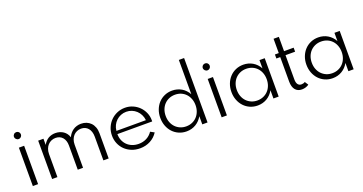

<svg xmlns="http://www.w3.org/2000/svg" viewBox="-39 -1479 4142 2189"><g transform="rotate(-20 2032.0 -384.0)"><path d="M118.6 -558.6Q127.3 -558.6 135 -562Q142.7 -565.5 148.4 -571.1Q154.1 -576.8 157.3 -584.5Q160.5 -592.3 160.5 -600.9Q160.5 -609.5 157.3 -617.3Q154.1 -625 148.4 -630.7Q142.7 -636.4 135 -639.5Q127.3 -642.7 118.6 -642.7Q110 -642.7 102.3 -639.5Q94.5 -636.4 88.9 -630.7Q83.2 -625 79.8 -617.3Q76.4 -609.5 76.4 -600.9Q76.4 -592.3 79.8 -584.5Q83.2 -576.8 88.9 -571.1Q94.5 -565.5 102.3 -562Q110 -558.6 118.6 -558.6ZM150.5 0V-465.5H86.8V0Z M320.9 -465.5V0H385V-280Q385 -313.6 395.2 -340.9Q405.5 -368.2 423.2 -387.3Q440.9 -406.4 465 -416.8Q489.1 -427.3 516.4 -427.3Q542.7 -427.3 564.1 -418Q585.5 -408.6 600.5 -391.4Q615.5 -374.1 623.6 -349.5Q631.8 -325 631.8 -294.5V0H695.9V-280Q695.9 -313.6 705.9 -340.9Q715.9 -368.2 733.4 -387.3Q750.9 -406.4 774.8 -416.8Q798.6 -427.3 826.4 -427.3Q852.7 -427.3 874.1 -417.7Q895.5 -408.2 910.7 -390.2Q925.9 -372.3 934.3 -346.4Q942.7 -320.5 942.7 -287.7V0H1006.8V-305.9Q1006.8 -347.3 994.5 -379.5Q982.3 -411.8 960.5 -434.1Q938.6 -456.4 908.9 -468.2Q879.1 -480 844.1 -480Q816.4 -480 791.8 -472.5Q767.3 -465 747.3 -451.4Q727.3 -437.7 711.4 -418.2Q695.5 -398.6 684.5 -374.5Q677.3 -399.1 663 -418.6Q648.6 -438.2 628.9 -451.8Q609.1 -465.5 584.5 -472.7Q560 -480 532.3 -480Q508.6 -480 487 -474.3Q465.5 -468.6 446.8 -457.5Q428.2 -446.4 412.7 -429.5Q397.3 -412.7 385 -390.5V-465.5Z M1385 14.5Q1419.5 14.5 1451.4 6.8Q1483.2 -0.9 1510.9 -15.7Q1538.6 -30.5 1561.6 -51.6Q1584.5 -72.7 1601.4 -99.5L1554.5 -125Q1540.5 -104.1 1522.5 -88Q1504.5 -71.8 1483.4 -60.9Q1462.3 -50 1438.2 -44.3Q1414.1 -38.6 1387.7 -38.6Q1345.5 -38.6 1310 -52.5Q1274.5 -66.4 1249.1 -91.4Q1223.6 -116.4 1209.3 -150.9Q1195 -185.5 1195 -226.8H1617.3Q1617.7 -230.5 1617.7 -234.1Q1617.7 -237.7 1617.7 -242.3Q1617.7 -290 1599.3 -333Q1580.9 -375.9 1548.4 -408.6Q1515.9 -441.4 1472 -460.7Q1428.2 -480 1376.8 -480Q1326.4 -480 1281.6 -460.9Q1236.8 -441.8 1203.4 -408.4Q1170 -375 1150.5 -329.3Q1130.9 -283.6 1130.9 -230.5Q1130.9 -178.6 1149.8 -133.9Q1168.6 -89.1 1202.5 -56.1Q1236.4 -23.2 1283 -4.3Q1329.5 14.5 1385 14.5ZM1197.3 -265Q1200.5 -300.9 1215.5 -331.4Q1230.5 -361.8 1254.3 -384.1Q1278.2 -406.4 1309.3 -419.1Q1340.5 -431.8 1375.9 -431.8Q1410.9 -431.8 1442 -419.3Q1473.2 -406.8 1497 -384.5Q1520.9 -362.3 1536.1 -331.8Q1551.4 -301.4 1555 -265Z M1783.2 -232.7Q1783.2 -274.5 1796.6 -309.8Q1810 -345 1834.3 -370.5Q1858.6 -395.9 1891.8 -410.2Q1925 -424.5 1964.5 -424.5Q2004.1 -424.5 2037.3 -410.5Q2070.5 -396.4 2094.5 -370.9Q2118.6 -345.5 2132 -310.2Q2145.5 -275 2145.5 -232.7Q2145.5 -190.9 2132 -155.7Q2118.6 -120.5 2094.5 -95Q2070.5 -69.5 2037.3 -55.2Q2004.1 -40.9 1964.5 -40.9Q1925 -40.9 1891.8 -55.2Q1858.6 -69.5 1834.3 -95Q1810 -120.5 1796.6 -155.7Q1783.2 -190.9 1783.2 -232.7ZM1717.7 -232.7Q1717.7 -179.5 1735.2 -134.1Q1752.7 -88.6 1783.6 -55.7Q1814.5 -22.7 1857 -4.1Q1899.5 14.5 1949.5 14.5Q1980.5 14.5 2009.1 6.8Q2037.7 -0.9 2062.5 -15.7Q2087.3 -30.5 2107.5 -51.6Q2127.7 -72.7 2142.7 -99.5V0H2206.4V-781.8H2142.7V-365.9Q2127.7 -392.7 2107.5 -414.1Q2087.3 -435.5 2062.5 -450Q2037.7 -464.5 2009.1 -472.3Q1980.5 -480 1949.5 -480Q1899.5 -480 1857 -461.4Q1814.5 -442.7 1783.6 -409.8Q1752.7 -376.8 1735.2 -331.4Q1717.7 -285.9 1717.7 -232.7Z M2409.5 -558.6Q2418.2 -558.6 2425.9 -562Q2433.6 -565.5 2439.3 -571.1Q2445 -576.8 2448.2 -584.5Q2451.4 -592.3 2451.4 -600.9Q2451.4 -609.5 2448.2 -617.3Q2445 -625 2439.3 -630.7Q2433.6 -636.4 2425.9 -639.5Q2418.2 -642.7 2409.5 -642.7Q2400.9 -642.7 2393.2 -639.5Q2385.5 -636.4 2379.8 -630.7Q2374.1 -625 2370.7 -617.3Q2367.3 -609.5 2367.3 -600.9Q2367.3 -592.3 2370.7 -584.5Q2374.1 -576.8 2379.8 -571.1Q2385.5 -565.5 2393.2 -562Q2400.9 -558.6 2409.5 -558.6ZM2441.4 0V-465.5H2377.7V0Z M2646.4 -232.7Q2646.4 -274.5 2659.8 -309.8Q2673.2 -345 2697.5 -370.5Q2721.8 -395.9 2755 -410.2Q2788.2 -424.5 2827.7 -424.5Q2867.3 -424.5 2900.7 -410.5Q2934.1 -396.4 2958.2 -370.9Q2982.3 -345.5 2995.7 -310.2Q3009.1 -275 3009.1 -232.7Q3009.1 -190.9 2995.7 -155.7Q2982.3 -120.5 2958.2 -95Q2934.1 -69.5 2900.7 -55.2Q2867.3 -40.9 2827.7 -40.9Q2788.2 -40.9 2755 -55.2Q2721.8 -69.5 2697.5 -95Q2673.2 -120.5 2659.8 -155.7Q2646.4 -190.9 2646.4 -232.7ZM2580.9 -232.7Q2580.9 -179.5 2598.4 -134.3Q2615.9 -89.1 2646.8 -55.9Q2677.7 -22.7 2720.2 -4.1Q2762.7 14.5 2812.7 14.5Q2843.6 14.5 2872.3 6.8Q2900.9 -0.9 2925.7 -15.7Q2950.5 -30.5 2970.7 -51.6Q2990.9 -72.7 3005.9 -100V0H3069.5V-465.5H3005.9V-365.5Q2990.9 -392.7 2970.7 -413.9Q2950.5 -435 2925.7 -449.8Q2900.9 -464.5 2872.3 -472.3Q2843.6 -480 2812.7 -480Q2762.7 -480 2720.2 -461.4Q2677.7 -442.7 2646.8 -409.5Q2615.9 -376.4 2598.4 -331.1Q2580.9 -285.9 2580.9 -232.7Z M3348.2 14.5Q3372.7 14.5 3395.7 7Q3418.6 -0.5 3433.2 -12.3L3405.9 -54.5Q3396.8 -48.2 3385.5 -45Q3374.1 -41.8 3362.3 -41.8Q3334.1 -41.8 3319.1 -62.3Q3304.1 -82.7 3304.1 -121.8V-416.8H3420.5V-465.5H3304.1V-639.1H3240V-465.5H3193.2V-416.8H3240V-118.6Q3240 -86.8 3247.3 -62Q3254.5 -37.3 3268.4 -20.2Q3282.3 -3.2 3302.5 5.7Q3322.7 14.5 3348.2 14.5Z M3555.9 -232.7Q3555.9 -274.5 3569.3 -309.8Q3582.7 -345 3607 -370.5Q3631.4 -395.9 3664.5 -410.2Q3697.7 -424.5 3737.3 -424.5Q3776.8 -424.5 3810.2 -410.5Q3843.6 -396.4 3867.7 -370.9Q3891.8 -345.5 3905.2 -310.2Q3918.6 -275 3918.6 -232.7Q3918.6 -190.9 3905.2 -155.7Q3891.8 -120.5 3867.7 -95Q3843.6 -69.5 3810.2 -55.2Q3776.8 -40.9 3737.3 -40.9Q3697.7 -40.9 3664.5 -55.2Q3631.4 -69.5 3607 -95Q3582.7 -120.5 3569.3 -155.7Q3555.9 -190.9 3555.9 -232.7ZM3490.5 -232.7Q3490.5 -179.5 3508 -134.3Q3525.5 -89.1 3556.4 -55.9Q3587.3 -22.7 3629.8 -4.1Q3672.3 14.5 3722.3 14.5Q3753.2 14.5 3781.8 6.8Q3810.5 -0.9 3835.2 -15.7Q3860 -30.5 3880.2 -51.6Q3900.5 -72.7 3915.5 -100V0H3979.1V-465.5H3915.5V-365.5Q3900.5 -392.7 3880.2 -413.9Q3860 -435 3835.2 -449.8Q3810.5 -464.5 3781.8 -472.3Q3753.2 -480 3722.3 -480Q3672.3 -480 3629.8 -461.4Q3587.3 -442.7 3556.4 -409.5Q3525.5 -376.4 3508 -331.1Q3490.5 -285.9 3490.5 -232.7Z"/></g></svg>

Font: Spartan MB
Style: Regular
Weight: 212
Designer: Matt Bailey, Mirko Velimirovic
Foundry: Matt Bailey
Version: Version 1.005